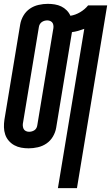

<svg xmlns="http://www.w3.org/2000/svg" viewBox="-24 -763 577 998"><path d="M277 215 414 -613Q398 -607 382 -602.5Q366 -598 350 -596L268 -99Q264 -75 251 -53Q238 -31 217.5 -17Q197 -3 172.5 2.5Q148 8 125 8Q105 8 86 4.5Q67 1 50.5 -8Q34 -17 21.5 -31.5Q9 -46 3 -64Q-3 -82 -3.5 -101.5Q-4 -121 -1 -141L81 -636Q85 -660 98 -682Q111 -704 131.5 -718Q152 -732 176.5 -737.5Q201 -743 224 -743Q243 -743 261 -740Q279 -737 294.5 -729.5Q310 -722 322.5 -709.5Q335 -697 342 -681Q368 -685 392.5 -699.5Q417 -714 434 -735H533L376 215ZM127 -78Q134 -78 141.5 -80Q149 -82 155.5 -86.5Q162 -91 165.5 -98Q169 -105 170 -113L252 -608Q254 -616 254 -625Q254 -634 250.5 -641.5Q247 -649 239 -653Q231 -657 222 -657Q215 -657 207.5 -655Q200 -653 193.5 -648.5Q187 -644 183 -637Q179 -630 178 -622L96 -127Q94 -119 94.5 -110Q95 -101 98.5 -93.5Q102 -86 110 -82Q118 -78 127 -78Z"/></svg>

Font: Iosevka Curly Semibold
Style: Italic
Weight: 600
Italic angle: -9°
Monospace: yes
Designer: Belleve Invis
Foundry: Belleve Invis
Version: Version 22.1.2; ttfautohint (v1.8.4)